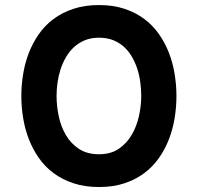

<svg xmlns="http://www.w3.org/2000/svg" viewBox="-20 -732 787 764"><path d="M374 12.2Q317.4 12.2 272.5 -2.7Q227.5 -17.6 193.1 -43.2Q158.7 -68.8 134.3 -103.8Q109.9 -138.7 94.5 -179Q79.1 -219.2 72 -262.9Q64.9 -306.6 64.9 -350.1Q64.9 -393.1 72 -436.8Q79.1 -480.5 94.5 -520.8Q109.9 -561 134.3 -595.9Q158.7 -630.9 193.1 -656.5Q227.5 -682.1 272.5 -697Q317.4 -711.9 374 -711.9Q430.7 -711.9 475.3 -697Q520 -682.1 554.2 -656.5Q588.4 -630.9 612.8 -595.9Q637.2 -561 652.6 -520.8Q668 -480.5 675 -436.8Q682.1 -393.1 682.1 -350.1Q682.1 -306.6 675 -262.9Q668 -219.2 652.6 -179Q637.2 -138.7 612.8 -103.8Q588.4 -68.8 554.2 -43.2Q520 -17.6 475.3 -2.7Q430.7 12.2 374 12.2ZM374 -118.2Q420.9 -118.2 452.9 -140.1Q484.9 -162.1 504.6 -196.3Q524.4 -230.5 533.2 -271.2Q542 -312 542 -350.1Q542 -377 538.3 -404.5Q534.7 -432.1 526.4 -457.8Q518.1 -483.4 504.9 -506.1Q491.7 -528.8 473.1 -545.7Q454.6 -562.5 429.9 -572.3Q405.3 -582 374 -582Q342.3 -582 317.6 -571.8Q293 -561.5 274.2 -544.2Q255.4 -526.9 242.2 -503.9Q229 -481 220.7 -455.1Q212.4 -429.2 208.7 -402.3Q205.1 -375.5 205.1 -350.1Q205.1 -310.1 213.9 -268.8Q222.7 -227.5 242.4 -194.1Q262.2 -160.6 294.4 -139.4Q326.7 -118.2 374 -118.2Z"/></svg>

Font: Overpass
Style: Bold
Weight: 700
Designer: Delve Withrington
Foundry: Delve Fonts
Version: Version 1.001